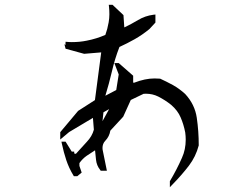

<svg xmlns="http://www.w3.org/2000/svg" viewBox="-20 -764 1040 792"><path d="M533.7 -422.9Q578.6 -440.4 617.2 -440.4Q627.9 -440.4 640.6 -439.5Q666.5 -427.7 693.4 -413.1Q720.2 -397.9 743.7 -376.5Q783.7 -333.5 791.7 -278.3Q799.8 -223.1 799.8 -165V-164.1Q787.6 -117.7 759 -80.3Q730.5 -43 693.8 -5.4L680.7 8.3V-16.6Q709 -64 730.5 -112.8Q746.1 -147 746.1 -188Q746.1 -202.1 744.1 -217.3Q737.8 -250.5 725.1 -279.8Q713.4 -307.6 686.5 -331.1Q661.6 -351.1 632.8 -365.7Q609.4 -377.4 582 -377.4Q577.1 -377.4 572.3 -377L519.5 -351.6L488.3 -282.7L435.1 -225.1Q431.2 -200.7 414.1 -183.1Q402.8 -171.4 402.8 -153.3Q402.8 -149.9 403.3 -146.5L420.9 -59.6H411.1H395.5L393.6 -62.5Q378.4 -81.1 376 -105.5Q374.5 -124 372.1 -144Q356.4 -134.3 337.9 -121.6Q320.3 -109.4 307.6 -91.3V-79.6L316.9 -52.2L298.8 -37.1H284.7Q273.4 -55.7 266.1 -71.5Q258.8 -87.4 253.4 -103.5Q242.7 -135.7 235.4 -170.4L233.4 -179.7H246.1H250.5L275.9 -138.7H286.1V-130.9L293 -129.4Q315.9 -155.3 337.9 -178.7Q359.9 -201.7 367.2 -229L363.3 -277.8L265.1 -219.2L228.5 -188.5V-205.1V-215.8V-218.8L302.2 -306.6L371.6 -351.1L397.5 -547.9L327.1 -542L250.5 -563L245.6 -582L250 -578.1L250.5 -591.8Q265.1 -590.3 275.9 -590.3Q309.1 -590.3 337.4 -596.2Q377.9 -604 414.6 -620.1Q423.3 -643.6 428.2 -671.9Q431.2 -689 431.2 -705.1Q431.2 -721.2 429.7 -735.4L428.7 -744.1H444.3L489.3 -701.7L492.7 -651.4H494.1Q521.5 -664.6 550 -681.6Q578.6 -698.7 612.3 -703.1L621.1 -704.1V-670.9L596.7 -644.5Q567.9 -620.6 535.2 -602.1Q503.9 -584.5 472.7 -570.3Q453.6 -521.5 441.4 -468.3Q429.7 -418.5 414.6 -369.1L459.5 -392.6L469.7 -457L451.7 -503.9H462.9H469.7L529.3 -451.7V-422.9ZM406.7 -300.8 402.8 -264.2 430.2 -314Z"/></svg>

Font: Bakudai
Style: Bold
Weight: 700
Version: Version 1.48